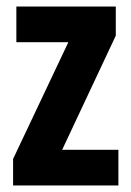

<svg xmlns="http://www.w3.org/2000/svg" viewBox="-20 -567 400 587"><path d="M342 0V-109H170L334 -458V-547H30V-438H189L20 -81V0Z"/></svg>

Font: Noto Sans Devanagari ExtraCondensed
Style: Bold
Weight: 700
Width: 2
Designer: Jelle Bosma - Monotype Design Team
Foundry: Monotype Imaging Inc.
Version: Version 2.004